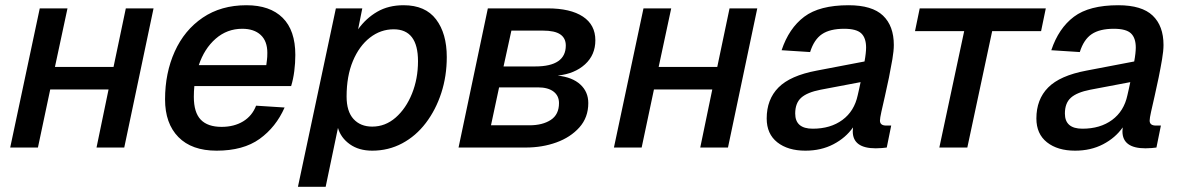

<svg xmlns="http://www.w3.org/2000/svg" viewBox="-20 -564 4521 734"><path d="M19 0 132 -532H238L190 -308H414L461 -532H567L455 0H349L395 -222H172L125 0Z M808 12Q713 12 662 -40Q611 -92 611 -184Q611 -285 648 -367Q685 -449 755 -496.5Q825 -544 922 -544Q1012 -544 1060.5 -496Q1109 -448 1109 -354Q1109 -323 1105 -292Q1101 -261 1093 -235H723Q721 -215 721 -194Q721 -134 747.5 -106.5Q774 -79 827 -79Q875 -79 909.5 -100Q944 -121 959 -160L1068 -153Q1035 -78 972.5 -33Q910 12 808 12ZM906 -454Q848 -454 804.5 -416Q761 -378 740 -315H998Q999 -324 1000.5 -334.5Q1002 -345 1002 -362Q1002 -407 976.5 -430.5Q951 -454 906 -454Z M1119 150 1264 -532H1365L1349 -452Q1379 -494 1422 -519Q1465 -544 1523 -544Q1606 -544 1647 -490Q1688 -436 1688 -346Q1688 -273 1667 -208.5Q1646 -144 1608 -94Q1570 -44 1517.5 -16Q1465 12 1403 12Q1352 12 1317.5 -12.5Q1283 -37 1272 -75L1225 150ZM1403 -80Q1453 -80 1492.5 -114.5Q1532 -149 1555 -206Q1578 -263 1578 -330Q1578 -452 1485 -452Q1435 -452 1394 -420Q1353 -388 1329 -330.5Q1305 -273 1305 -195Q1305 -138 1331.5 -109Q1358 -80 1403 -80Z M1733 0 1845 -532H2073Q2161 -532 2208.5 -500.5Q2256 -469 2256 -410Q2256 -354 2216.5 -318Q2177 -282 2112 -275Q2168 -269 2198.5 -241Q2229 -213 2229 -170Q2229 -115 2195 -77Q2161 -39 2107 -19.5Q2053 0 1990 0ZM1905 -310H2026Q2143 -310 2143 -390Q2143 -418 2122 -432.5Q2101 -447 2055 -447H1935ZM1857 -85H2004Q2054 -85 2085.5 -105.5Q2117 -126 2117 -170Q2117 -198 2096 -214Q2075 -230 2036 -230H1888Z M2327 0 2440 -532H2546L2498 -308H2722L2769 -532H2875L2763 0H2657L2703 -222H2480L2433 0Z M3240 -62Q3240 -69 3241 -77Q3213 -37 3166 -12.5Q3119 12 3059 12Q2992 12 2951.5 -20Q2911 -52 2911 -111Q2911 -184 2956 -229.5Q3001 -275 3102 -294L3285 -329Q3288 -345 3289.5 -359Q3291 -373 3291 -382Q3291 -419 3272.5 -436.5Q3254 -454 3207 -454Q3153 -454 3122.5 -433.5Q3092 -413 3077 -365L2968 -372Q2996 -456 3054.5 -500Q3113 -544 3224 -544Q3314 -544 3355.5 -504.5Q3397 -465 3397 -392Q3397 -370 3391.5 -337.5Q3386 -305 3378.5 -268Q3371 -231 3363 -196.5Q3355 -162 3349.5 -137Q3344 -112 3344 -103Q3344 -84 3368 -84H3387L3370 0Q3363 1 3351.5 2Q3340 3 3328 3Q3240 3 3240 -62ZM3020 -130Q3020 -72 3087 -72Q3155 -72 3200.5 -105.5Q3246 -139 3259 -200Q3261 -209 3264 -222Q3267 -235 3270 -250L3117 -221Q3066 -211 3043 -190.5Q3020 -170 3020 -130Z M3571 0 3666 -445H3478L3496 -532H3978L3960 -445H3773L3678 0Z M4271 -62Q4271 -69 4272 -77Q4244 -37 4197 -12.5Q4150 12 4090 12Q4023 12 3982.5 -20Q3942 -52 3942 -111Q3942 -184 3987 -229.5Q4032 -275 4133 -294L4316 -329Q4319 -345 4320.5 -359Q4322 -373 4322 -382Q4322 -419 4303.5 -436.5Q4285 -454 4238 -454Q4184 -454 4153.5 -433.5Q4123 -413 4108 -365L3999 -372Q4027 -456 4085.5 -500Q4144 -544 4255 -544Q4345 -544 4386.5 -504.5Q4428 -465 4428 -392Q4428 -370 4422.5 -337.5Q4417 -305 4409.5 -268Q4402 -231 4394 -196.5Q4386 -162 4380.5 -137Q4375 -112 4375 -103Q4375 -84 4399 -84H4418L4401 0Q4394 1 4382.5 2Q4371 3 4359 3Q4271 3 4271 -62ZM4051 -130Q4051 -72 4118 -72Q4186 -72 4231.5 -105.5Q4277 -139 4290 -200Q4292 -209 4295 -222Q4298 -235 4301 -250L4148 -221Q4097 -211 4074 -190.5Q4051 -170 4051 -130Z"/></svg>

Font: Geist Medium
Style: Italic
Weight: 500
Italic angle: -12°
Designer: Basement.studio, Andrés Briganti, Mateo Zaragoza
Foundry: Basement.studio, Vercel, Andrés Briganti, Guido Ferreyra, Mateo Zaragoza
Version: Version 1.500; ttfautohint (v1.8.4.7-5d5b)